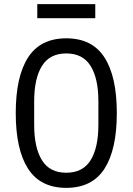

<svg xmlns="http://www.w3.org/2000/svg" viewBox="-20 -895 640 927"><path d="M56 -349Q56 -525 115.5 -617.5Q175 -710 300 -710Q425 -710 484.5 -617.5Q544 -525 544 -349Q544 -173 484.5 -80.5Q425 12 300 12Q175 12 115.5 -80.5Q56 -173 56 -349ZM455 -292V-406Q455 -516 417.5 -576.5Q380 -637 300 -637Q220 -637 182.5 -576.5Q145 -516 145 -406V-292Q145 -182 182.5 -121.5Q220 -61 300 -61Q380 -61 417.5 -121.5Q455 -182 455 -292ZM160 -875H440V-807H160Z"/></svg>

Font: iA Writer Quattro V
Style: Regular
Weight: 400
Designer: Mike Abbink, Paul van der Laan, Pieter van Rosmalen, Oliver Reichenstein
Foundry: Information Architects Inc.
Version: Version 2.000